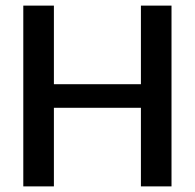

<svg xmlns="http://www.w3.org/2000/svg" viewBox="-20 -664 694 684"><path d="M63 -644H172V-364H482V-644H591V0H482V-280H172V0H63Z"/></svg>

Font: Kanit
Style: Regular
Weight: 400
Designer: Katatrad Team
Foundry: Cadson Demak
Version: Version 1.001